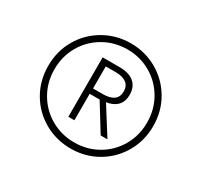

<svg xmlns="http://www.w3.org/2000/svg" viewBox="-114 -853 850 810"><g transform="rotate(30 311.5 -448.0)"><path d="M55.5 -448Q55.5 -520 89.8 -578.5Q124 -637 182.8 -670.5Q241.5 -704 311.5 -704Q381 -704 439.5 -670.5Q498 -637 532.2 -578.5Q566.5 -520 566.5 -448Q566.5 -376 532.2 -317.5Q498 -259 439.8 -225.5Q381.5 -192 311.5 -192Q241.5 -192 182.8 -225.2Q124 -258.5 89.8 -317Q55.5 -375.5 55.5 -448ZM311.5 -222Q373.5 -222 425 -251.5Q476.5 -281 506.5 -332.8Q536.5 -384.5 536.5 -448Q536.5 -512 506.2 -563.8Q476 -615.5 424.5 -645Q373 -674.5 311.5 -674.5Q249.5 -674.5 197.8 -645Q146 -615.5 115.8 -563.8Q85.5 -512 85.5 -448Q85.5 -384.5 115.8 -332.8Q146 -281 197.8 -251.5Q249.5 -222 311.5 -222ZM236.5 -593H318.5Q366 -593 390.2 -572Q414.5 -551 414.5 -512.5Q414.5 -479.5 395.8 -460.2Q377 -441 343.5 -436L427 -303.5H394L314.5 -432.5H266V-303.5H236.5ZM315.5 -459Q348.5 -459 367 -472Q385.5 -485 385.5 -512.5Q385.5 -540 367 -553.2Q348.5 -566.5 315.5 -566.5H267V-459Z"/></g></svg>

Font: HK Grotesk Light
Style: Regular
Weight: 300
Designer: Alfredo Marco Pradil
Foundry: Hanken Design Co.
Version: Version 3.001